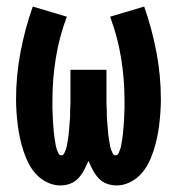

<svg xmlns="http://www.w3.org/2000/svg" viewBox="-20 -558 540 586"><path d="M164 8Q144 8 125 -1Q106 -10 92 -24.5Q78 -39 68.5 -57Q59 -75 52.5 -94.5Q46 -114 41.5 -134Q37 -154 34.5 -174Q32 -194 30.5 -214.5Q29 -235 29 -255Q29 -327 42.5 -398.5Q56 -470 80 -538L184 -507Q161 -446 150.5 -381.5Q140 -317 140 -252Q140 -246 140 -239.5Q140 -233 140 -227Q140 -221 140.5 -214.5Q141 -208 141 -202Q141 -196 141.5 -189.5Q142 -183 142.5 -177Q143 -171 143.5 -164.5Q144 -158 144.5 -152Q145 -146 146 -140Q147 -134 148 -127.5Q149 -121 150 -115Q151 -109 153 -103Q155 -97 158 -90.5Q161 -84 167 -84Q173 -84 176 -90Q179 -96 181 -101.5Q183 -107 184 -113Q185 -119 186 -124.5Q187 -130 188 -136Q189 -142 189.5 -147.5Q190 -153 190.5 -159Q191 -165 191.5 -171Q192 -177 192.5 -183Q193 -189 193.5 -194.5Q194 -200 194 -206Q194 -212 194 -218Q194 -224 194.5 -230Q195 -236 195 -241.5Q195 -247 195 -253Q195 -259 195 -265V-345H305V-265Q305 -259 305 -253Q305 -247 305 -241.5Q305 -236 305.5 -230Q306 -224 306 -218Q306 -212 306 -206Q306 -200 306.5 -194.5Q307 -189 307.5 -183Q308 -177 308.5 -171Q309 -165 309.5 -159Q310 -153 310.5 -147.5Q311 -142 312 -136Q313 -130 314 -124.5Q315 -119 316 -113Q317 -107 319 -101.5Q321 -96 324 -90Q327 -84 333 -84Q339 -84 342 -90.5Q345 -97 347 -103Q349 -109 350 -115Q351 -121 352 -127.5Q353 -134 354 -140Q355 -146 355.5 -152Q356 -158 356.5 -164.5Q357 -171 357.5 -177Q358 -183 358.5 -189.5Q359 -196 359 -202Q359 -208 359.5 -214.5Q360 -221 360 -227Q360 -233 360 -239.5Q360 -246 360 -252Q360 -317 349.5 -381.5Q339 -446 316 -507L420 -538Q444 -470 457.5 -398.5Q471 -327 471 -255Q471 -235 469.5 -214.5Q468 -194 465.5 -174Q463 -154 458.5 -134Q454 -114 447.5 -94.5Q441 -75 431.5 -57Q422 -39 408 -24.5Q394 -10 375 -1Q356 8 336 8Q320 8 305.5 2.5Q291 -3 280.5 -14.5Q270 -26 263 -39.5Q256 -53 250 -67Q244 -53 237 -39.5Q230 -26 219.5 -14.5Q209 -3 194.5 2.5Q180 8 164 8Z"/></svg>

Font: Iosevka Slab Heavy
Style: Regular
Weight: 900
Monospace: yes
Designer: Belleve Invis
Foundry: Belleve Invis
Version: Version 11.1.0; ttfautohint (v1.8.3)